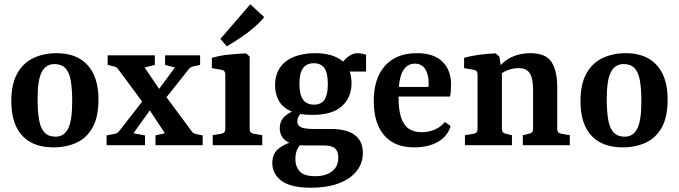

<svg xmlns="http://www.w3.org/2000/svg" viewBox="-20 -680 3180 899"><path d="M318 -205Q318 -265 311 -304Q304 -343 285.5 -361.5Q267 -380 235 -380Q195 -380 175.5 -343Q156 -306 156 -216Q156 -155 163.5 -116Q171 -77 189.5 -58.5Q208 -40 240 -40Q279 -40 298.5 -77Q318 -114 318 -205ZM33 -206Q33 -287 61 -336.5Q89 -386 137 -408.5Q185 -431 244 -431Q308 -431 351.5 -406Q395 -381 418 -333Q441 -285 441 -214Q441 -132 413.5 -83Q386 -34 338.5 -12Q291 10 231 10Q167 10 123 -14.5Q79 -39 56 -87Q33 -135 33 -206Z M479 0V-46L516 -53Q529 -55 538 -66L669 -234H703L799 -364L753 -376V-421H917V-376L884 -369Q871 -366 863 -355L736 -195H704L605 -56L659 -46V0ZM708 0V-46L752 -56L667 -185H660L534 -355Q527 -366 513 -369L484 -376V-421H705V-376L657 -364L742 -239H749L877 -66Q885 -55 899 -52L929 -46V0Z M1149 -76Q1149 -57 1167 -54L1208 -47V0H976V-47L1017 -54Q1035 -57 1035 -76V-331Q1035 -350 1018 -353L972 -361V-409Q1008 -420 1052.5 -424.5Q1097 -429 1133 -430L1149 -415ZM1012 -498 1152 -660 1217 -600Q1200 -578 1172 -553.5Q1144 -529 1110 -506Q1076 -483 1042 -463Z M1679 36Q1679 85 1649 122Q1619 159 1564.5 179Q1510 199 1436 199Q1341 199 1298 166.5Q1255 134 1255 84Q1255 38 1286.5 14Q1318 -10 1369 -22L1403 -19Q1387 -7 1375 13.5Q1363 34 1363 65Q1363 100 1383.5 122.5Q1404 145 1456 145Q1505 145 1534.5 122.5Q1564 100 1564 57Q1564 29 1549 15Q1534 1 1495 1H1414Q1348 1 1319 -20.5Q1290 -42 1290 -79Q1290 -114 1313 -135Q1336 -156 1370 -166L1402 -158Q1386 -148 1379 -136.5Q1372 -125 1372 -112Q1372 -92 1390 -84Q1408 -76 1452 -76H1531Q1603 -76 1641 -48Q1679 -20 1679 36ZM1626 -291Q1626 -224 1581 -183Q1536 -142 1442 -142Q1380 -142 1341.5 -159.5Q1303 -177 1285.5 -208.5Q1268 -240 1268 -280Q1268 -329 1290.5 -362.5Q1313 -396 1355.5 -413.5Q1398 -431 1456 -431Q1536 -431 1581 -396Q1626 -361 1626 -291ZM1382 -288Q1382 -237 1399 -213.5Q1416 -190 1450 -190Q1484 -190 1499.5 -213.5Q1515 -237 1515 -286Q1515 -338 1499 -361Q1483 -384 1449 -384Q1428 -384 1413 -374.5Q1398 -365 1390 -344Q1382 -323 1382 -288ZM1598 -345 1570 -367Q1586 -396 1608.5 -413.5Q1631 -431 1655 -431Q1665 -431 1675.5 -428.5Q1686 -426 1694 -424V-345Z M1730 -206Q1730 -314 1783 -372.5Q1836 -431 1932 -431Q2012 -431 2052 -391Q2092 -351 2092 -286Q2092 -272 2091 -256.5Q2090 -241 2087 -228H1809V-273H1986Q1987 -278 1987 -282Q1987 -286 1987 -292Q1987 -331 1971 -356.5Q1955 -382 1922 -382Q1887 -382 1866.5 -348Q1846 -314 1846 -227Q1846 -168 1857.5 -131.5Q1869 -95 1893 -78Q1917 -61 1955 -61Q1986 -61 2015 -73Q2044 -85 2063 -109L2090 -90Q2076 -42 2031 -16Q1986 10 1921 10Q1855 10 1813 -17Q1771 -44 1750.5 -92.5Q1730 -141 1730 -206Z M2428 0V-47L2458 -54Q2467 -56 2471.5 -61Q2476 -66 2476 -76V-258Q2476 -313 2460.5 -337Q2445 -361 2408 -361Q2381 -361 2355 -350.5Q2329 -340 2307 -320L2308 -355Q2337 -395 2376.5 -413Q2416 -431 2463 -431Q2536 -431 2562.5 -389.5Q2589 -348 2589 -272V-76Q2589 -57 2607 -54L2648 -47V0ZM2157 0V-47L2199 -54Q2216 -57 2216 -76V-331Q2216 -350 2199 -353L2153 -361V-409Q2188 -419 2227 -424Q2266 -429 2301 -430L2318 -415L2330 -341V-76Q2330 -58 2347 -54L2377 -47V0Z M2983 -205Q2983 -265 2976 -304Q2969 -343 2950.5 -361.5Q2932 -380 2900 -380Q2860 -380 2840.5 -343Q2821 -306 2821 -216Q2821 -155 2828.5 -116Q2836 -77 2854.5 -58.5Q2873 -40 2905 -40Q2944 -40 2963.5 -77Q2983 -114 2983 -205ZM2698 -206Q2698 -287 2726 -336.5Q2754 -386 2802 -408.5Q2850 -431 2909 -431Q2973 -431 3016.5 -406Q3060 -381 3083 -333Q3106 -285 3106 -214Q3106 -132 3078.5 -83Q3051 -34 3003.5 -12Q2956 10 2896 10Q2832 10 2788 -14.5Q2744 -39 2721 -87Q2698 -135 2698 -206Z"/></svg>

Font: Rasa SemiBold
Style: Regular
Weight: 600
Designer: Anna Giedrys (Yrsa+Rasa design), David Brezina (Yrsa art-direction, Rasa art-direction, design)
Foundry: Rosetta Type Foundry
Version: Version 2.004